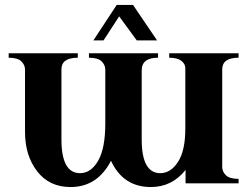

<svg xmlns="http://www.w3.org/2000/svg" viewBox="-20 -740 1012 775"><path d="M663 -507V-525H943V-507Q877 -507 877 -460V-66Q877 -47 892 -32.5Q907 -18 943 -18V0H729V-54Q674 15 589 15Q477 15 428 -91Q373 15 265 15Q179 15 130 -48.5Q81 -112 81 -207V-459Q81 -478 66 -492.5Q51 -507 15 -507V-525H294V-507Q228 -507 228 -460V-177Q228 -41 303 -41Q347 -41 376 -91Q405 -141 405 -241V-459Q405 -478 390 -492.5Q375 -507 339 -507V-525H618V-507Q552 -507 552 -456V-177Q552 -41 627 -41Q669 -41 698.5 -86.5Q728 -132 728 -221V-465Q728 -482 712 -494.5Q696 -507 663 -507ZM517 -720 614 -577H532L461 -674L398 -577H357L451 -720Z"/></svg>

Font: Uncial Antiqua
Style: Regular
Weight: 400
Designer: Astigmatic (AOETI)
Foundry: Astigmatic (AOETI)
Version: Version 1.000